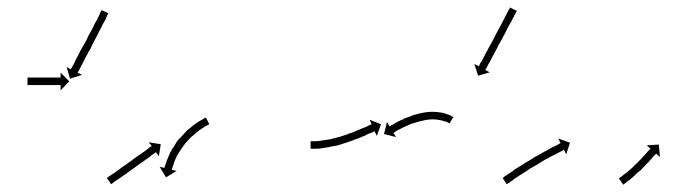

<svg xmlns="http://www.w3.org/2000/svg" viewBox="-20 -564 1845 510"><path d="M54 -358Q55 -358 55.5 -358Q56 -358 57 -358Q58 -358 59 -358Q60 -358 61 -358Q62 -358 63.5 -358Q65 -358 67 -358Q68 -358 70 -358Q72 -358 73 -358Q75 -358 77 -358Q79 -358 81 -358Q83 -358 85 -358Q87 -358 89 -358Q91 -358 93 -358Q95 -358 97 -358Q99 -358 101 -358Q103 -358 105 -358Q107 -358 109 -358Q111 -358 113 -358Q115 -358 116.5 -358Q118 -358 120 -358Q122 -358 123.5 -358Q125 -358 127 -358Q128 -358 129.5 -358Q131 -358 132 -358Q134 -358 135 -358Q136 -358 137 -358Q137 -358 138 -358Q139 -358 140 -358Q140 -358 140 -358Q140 -358 141 -358V-371L164 -348L141 -324V-338Q140 -338 140 -338Q140 -338 140 -338Q139 -338 138 -338Q137 -338 137 -338Q136 -338 135 -338Q134 -338 132 -338Q131 -338 129.5 -338Q128 -338 127 -338Q125 -338 123.5 -338Q122 -338 120 -338Q118 -338 116.5 -338Q115 -338 113 -338Q111 -338 109 -338Q107 -338 105 -338Q103 -338 101 -338Q99 -338 97 -338Q95 -338 93 -338Q91 -338 89 -338Q87 -338 85 -338Q83 -338 81 -338Q79 -338 77 -338Q75 -338 73 -338Q72 -338 70 -338Q68 -338 67 -338Q65 -338 63.5 -338Q62 -338 61 -338Q60 -338 59 -338Q58 -338 57 -338Q56 -338 55.5 -338Q55 -338 54 -338Q54 -338 53.5 -338Q53 -338 53 -338V-358Q53 -358 53.5 -358Q54 -358 54 -358ZM267 -527Q266 -525 264 -522V-521Q263 -518 261 -514V-513Q258 -509 255 -503Q252 -498 249 -491Q246 -485 242 -478Q239 -471 235 -464Q231 -457 227 -449Q224 -442 220 -434Q216 -428 212 -420Q208 -413 205 -407Q202 -401 199 -395Q196 -390 194 -385Q191 -381 190 -377Q188 -375 187 -372Q186 -371 186 -371L198 -365L166 -355L157 -386L168 -380Q169 -381 169 -382Q170 -384 172 -387Q174 -390 176 -394Q178 -399 181 -405Q184 -410 187 -416Q190 -422 194 -430Q198 -437 202 -444Q206 -451 210 -458Q213 -466 217 -473Q221 -480 225 -487Q228 -494 231 -500Q235 -507 238 -512Q240 -518 243 -522Q245 -527 246 -530Q248 -533 249 -535Q249 -536 250 -537L268 -529Q267 -528 267 -527Z M265 -92Q267 -93 269 -95Q272 -97 275 -99Q279 -102 283 -104Q287 -107 292 -111Q297 -114 302 -118Q307 -122 312 -125Q318 -129 323 -133Q329 -137 334 -141Q340 -145 345 -149Q350 -152 355 -156Q360 -159 364 -162Q368 -165 372 -168Q375 -170 377 -172Q378 -173 379 -173.5Q380 -174 381 -175Q382 -175 383 -176L375 -186L407 -181L402 -149L394 -160Q394 -159 393 -159Q391 -157 389 -156Q386 -154 383 -152Q380 -149 376 -146Q371 -143 367 -140Q362 -136 357 -133Q351 -129 346 -125Q341 -121 335 -117Q329 -113 324 -109Q319 -105 313 -101Q308 -98 303 -94Q298 -91 294 -88Q290 -85 286 -83Q283 -80 281 -79Q278 -77 277 -76Q276 -75 275 -75L264 -91Q265 -92 265 -92ZM534 -233Q534 -233 534 -233Q534 -233 534 -233Q534 -233 534 -233Q534 -233 534 -233Q532 -232 530 -231Q530 -231 530 -231Q530 -231 530 -231Q530 -231 530 -231Q530 -231 530 -231Q526 -229 523 -227Q523 -227 523 -227Q523 -227 523 -227Q523 -227 523 -227Q523 -227 523 -227Q519 -224 514 -221Q514 -221 514 -221Q514 -221 514 -221Q514 -221 514 -221Q514 -221 514 -221Q509 -218 504 -214Q504 -214 504 -214Q504 -214 504 -214Q504 -214 504 -214Q504 -214 504 -214Q499 -210 494 -205Q494 -205 494 -205Q494 -205 494 -205Q494 -205 494 -205Q494 -205 494 -205Q488 -201 483 -195Q483 -195 483 -195Q483 -195 483 -195Q483 -195 483 -195Q483 -195 483 -195Q478 -190 473 -184Q473 -184 473 -184Q473 -184 473 -184Q473 -184 473 -184Q473 -184 473 -184Q468 -178 464 -172Q464 -172 464 -172Q464 -172 464 -172Q464 -172 464 -172Q464 -172 464 -172Q460 -166 456 -160Q456 -160 456 -160Q456 -160 456 -160Q456 -160 456 -160Q456 -160 456 -160Q452 -154 449 -148Q449 -148 449 -148Q449 -148 449 -148Q449 -148 449 -148Q449 -148 449 -148Q446 -142 444 -136Q444 -136 444 -136.5Q444 -137 444 -137Q444 -137 444 -137Q444 -137 444 -137Q442 -132 441 -127Q441 -127 441 -127Q441 -127 441 -127Q441 -127 441 -127Q441 -127 441 -127Q439 -123 438 -119Q438 -119 438 -119Q438 -119 438 -119Q438 -119 438 -119Q438 -119 438 -119Q437 -117 437 -114Q437 -114 437 -114.5Q437 -115 437 -115Q437 -115 437 -115Q437 -115 437 -115Q437 -114 436 -113L449 -110L421 -93L404 -121L417 -118Q417 -119 417 -120Q417 -120 417 -120Q417 -120 417 -120Q417 -120 417 -120Q417 -120 417 -120Q418 -122 419 -125Q419 -125 419 -125Q419 -125 419 -125Q419 -125 419 -125Q419 -125 419 -125Q420 -129 422 -133Q422 -133 422 -133Q422 -133 422 -134Q422 -134 422 -134Q422 -134 422 -134Q423 -139 426 -144Q426 -144 426 -144Q426 -144 426 -144Q426 -144 426 -144Q426 -144 426 -144Q428 -150 431 -156Q431 -156 431 -156.5Q431 -157 431 -157Q431 -157 431 -157Q431 -157 431 -157Q435 -163 438 -170Q438 -170 438.5 -170Q439 -170 439 -170Q439 -170 439 -170Q439 -170 439 -170Q443 -177 447 -183Q447 -183 447 -183Q447 -183 447 -183Q447 -183 447 -183.5Q447 -184 447 -184Q452 -190 457 -197Q457 -197 457 -197Q457 -197 457 -197Q458 -197 458 -197Q458 -197 458 -197Q463 -203 469 -209Q469 -209 469 -209Q469 -209 469 -209Q469 -209 469 -209Q469 -209 469 -209Q474 -215 480 -220Q480 -220 480 -220Q480 -220 480 -220Q480 -220 480 -220Q480 -220 480 -220Q486 -225 492 -230Q492 -230 492 -230Q492 -230 492 -230Q492 -230 492 -230Q492 -230 492 -230Q498 -234 503 -238Q503 -238 503 -238Q503 -238 503 -238Q503 -238 503 -238Q503 -238 503 -238Q508 -241 513 -244Q513 -244 513 -244Q513 -244 513 -244Q513 -244 513 -244Q513 -244 513 -244Q517 -246 520 -248Q520 -248 520 -248Q520 -248 520 -248Q520 -248 520 -248Q520 -248 520 -248Q523 -250 525 -251Q525 -251 525 -251Q525 -251 525 -251Q526 -251 526 -251Q526 -251 526 -251Q526 -251 527 -252L536 -234Q535 -233 534 -233Z M807 -189Q807 -189 807 -189Q807 -189 807 -189Q807 -189 807 -189Q807 -189 807 -189Q809 -189 812 -189Q812 -189 812 -189Q812 -189 812 -189Q812 -189 812 -189Q812 -189 812 -189Q816 -189 820 -189Q820 -189 820 -189Q820 -189 820 -189Q820 -189 820 -189Q820 -189 820 -189Q825 -189 831 -190Q831 -190 831 -190Q831 -190 831 -190Q831 -190 831 -190Q831 -190 831 -190Q837 -191 843 -192Q843 -192 843 -192Q843 -192 843 -192Q843 -192 843 -192Q843 -192 843 -192Q850 -193 857 -194Q857 -194 857 -194Q857 -194 857 -194Q857 -194 857 -194Q857 -194 857 -194Q864 -196 872 -198Q872 -198 872 -198Q872 -198 872 -198Q872 -198 872 -198Q872 -198 872 -198Q879 -200 887 -202Q887 -202 887 -202Q887 -202 887 -202Q887 -202 887 -202Q887 -202 887 -202Q894 -204 902 -207Q902 -207 902 -207Q902 -207 902 -207Q902 -207 902 -207Q902 -207 902 -207Q909 -210 916 -212Q916 -212 916 -212Q916 -212 916 -212Q916 -212 916 -212Q916 -212 916 -212Q923 -215 930 -218Q930 -218 930 -218Q930 -218 930 -218Q930 -218 930 -218Q930 -218 930 -218Q936 -220 942 -223Q947 -225 952 -227Q957 -229 960 -231Q963 -232 965 -233Q966 -233 967 -234L962 -246L992 -234L981 -203L975 -215Q975 -215 974 -215Q971 -214 968 -212Q965 -211 960 -209Q955 -207 950 -204Q944 -202 938 -199Q938 -199 938 -199Q938 -199 938 -199Q938 -199 938 -199Q938 -199 938 -199Q931 -196 924 -194Q924 -194 924 -194Q924 -194 924 -194Q924 -194 924 -194Q924 -194 924 -194Q916 -191 909 -188Q909 -188 909 -188Q909 -188 908 -188Q908 -188 908 -188Q908 -188 908 -188Q901 -185 893 -183Q893 -183 893 -183Q893 -183 893 -183Q893 -183 893 -183Q893 -183 893 -183Q885 -180 877 -178Q877 -178 877 -178Q877 -178 877 -178Q877 -178 877 -178Q877 -178 877 -178Q869 -176 861 -175Q861 -175 861 -175Q861 -175 861 -175Q861 -175 861 -175Q861 -175 861 -175Q854 -173 846 -172Q846 -172 846 -172Q846 -172 846 -172Q846 -172 846 -172Q846 -172 846 -172Q839 -171 833 -170Q833 -170 833 -170Q833 -170 833 -170Q833 -170 833 -170Q833 -170 833 -170Q827 -169 822 -169Q822 -169 822 -169Q822 -169 821 -169Q821 -169 821 -169Q821 -169 821 -169Q817 -169 813 -169Q813 -169 813 -169Q813 -169 813 -169Q813 -169 813 -169Q813 -169 813 -169Q809 -169 807 -169Q807 -169 807 -169Q807 -169 807 -169Q807 -169 807 -169Q807 -169 807 -169Q806 -169 805 -169V-188Q806 -189 807 -189ZM1173 -237Q1173 -237 1173 -237Q1173 -237 1173 -237Q1173 -237 1173 -237Q1173 -237 1173 -237Q1171 -238 1169 -239Q1169 -239 1169 -239Q1169 -239 1169 -239Q1169 -239 1169 -239Q1169 -239 1169 -239Q1166 -240 1162 -242Q1162 -242 1162 -242Q1162 -242 1162 -242Q1162 -242 1162 -241.5Q1162 -241 1162 -241Q1158 -243 1153 -244Q1153 -244 1153 -244Q1153 -244 1153 -244Q1153 -244 1153.5 -244Q1154 -244 1154 -244Q1148 -245 1142 -246Q1142 -246 1142 -246Q1142 -246 1142 -246Q1142 -246 1142 -246Q1142 -246 1142 -246Q1136 -247 1129 -247Q1129 -247 1129 -247Q1129 -247 1129 -247Q1130 -247 1130 -247Q1130 -247 1130 -247Q1123 -247 1115 -246Q1115 -246 1115 -246Q1115 -246 1115 -246Q1116 -246 1116 -246Q1116 -246 1116 -246Q1108 -245 1101 -243Q1101 -243 1101 -243Q1101 -243 1101 -243Q1101 -243 1101 -243Q1101 -243 1101 -243Q1094 -242 1086 -239Q1086 -239 1086 -239Q1086 -239 1086 -239Q1086 -239 1086 -239Q1086 -239 1086 -239Q1079 -237 1072 -235Q1072 -235 1072 -235Q1072 -235 1072 -235Q1072 -235 1072 -235Q1072 -235 1072 -235Q1066 -232 1059 -229Q1059 -229 1059 -229Q1059 -229 1059 -229Q1059 -229 1059 -229Q1059 -229 1059 -229Q1053 -227 1048 -224Q1048 -224 1048 -224Q1048 -224 1048 -224Q1048 -224 1048 -224Q1048 -224 1048 -224Q1043 -221 1038 -219Q1038 -219 1038 -219Q1038 -219 1038 -219Q1038 -219 1038 -219Q1038 -219 1038 -219Q1035 -217 1031 -215Q1031 -215 1031 -215Q1031 -215 1031 -215Q1031 -215 1031 -215Q1031 -215 1031 -215Q1029 -213 1027 -212Q1026 -212 1025 -211L1032 -200L1000 -208L1008 -240L1015 -228Q1015 -229 1016 -229Q1018 -231 1021 -232Q1021 -232 1021 -232Q1021 -232 1021 -232Q1021 -232 1021 -232Q1021 -232 1021 -232Q1025 -234 1029 -236Q1029 -236 1029 -236Q1029 -236 1029 -236Q1029 -236 1029 -236.5Q1029 -237 1029 -237Q1034 -239 1039 -242Q1039 -242 1039 -242Q1039 -242 1039 -242Q1039 -242 1039 -242Q1039 -242 1039 -242Q1045 -245 1051 -247Q1051 -247 1051 -247.5Q1051 -248 1051 -248Q1051 -248 1051 -248Q1051 -248 1051 -248Q1058 -251 1065 -253Q1065 -253 1065 -253Q1065 -253 1065 -253Q1065 -253 1065 -253Q1065 -253 1065 -253Q1073 -256 1080 -259Q1080 -259 1080 -259Q1080 -259 1080 -259Q1080 -259 1080.5 -259Q1081 -259 1081 -259Q1088 -261 1096 -263Q1096 -263 1096.5 -263Q1097 -263 1097 -263Q1097 -263 1097 -263Q1097 -263 1097 -263Q1105 -265 1113 -266Q1113 -266 1113 -266Q1113 -266 1113 -266Q1113 -266 1113 -266Q1113 -266 1113 -266Q1121 -267 1129 -267Q1129 -267 1129 -267Q1129 -267 1129 -267Q1129 -267 1129 -267Q1129 -267 1129 -267Q1137 -267 1144 -266Q1144 -266 1144 -266Q1144 -266 1145 -266Q1145 -266 1145 -266Q1145 -266 1145 -266Q1152 -265 1158 -264Q1158 -264 1158 -264Q1158 -264 1158 -264Q1158 -264 1158 -264Q1158 -264 1158 -264Q1164 -262 1169 -260Q1169 -260 1169 -260Q1169 -260 1169 -260Q1169 -260 1169 -260Q1169 -260 1169 -260Q1174 -259 1177 -257Q1177 -257 1177 -257Q1177 -257 1177 -257Q1177 -257 1177 -257Q1177 -257 1177 -257Q1180 -255 1182 -254Q1182 -254 1182 -254Q1182 -254 1182 -254Q1183 -254 1183 -254Q1183 -254 1183 -254Q1183 -254 1184 -253L1174 -236Q1174 -236 1173 -237ZM1352 -533Q1351 -531 1349 -528Q1347 -525 1345 -520Q1342 -516 1340 -510Q1337 -505 1333 -498Q1330 -492 1326 -485Q1323 -478 1319 -471Q1315 -464 1311 -456Q1307 -449 1303 -442Q1300 -435 1296 -428Q1292 -421 1289 -415Q1286 -409 1283 -403Q1280 -398 1277 -393Q1275 -389 1273 -385Q1272 -383 1270 -380Q1270 -379 1269 -378L1281 -372L1250 -363L1240 -394L1252 -388Q1253 -389 1253 -390Q1254 -392 1255 -395Q1257 -398 1260 -402Q1262 -407 1265 -412Q1268 -418 1271 -424Q1275 -430 1278 -437Q1282 -444 1286 -451Q1290 -459 1294 -466Q1297 -473 1301 -480Q1305 -488 1309 -495Q1312 -501 1316 -508Q1319 -514 1322 -520Q1325 -525 1327 -530Q1329 -534 1331 -537Q1333 -540 1334 -542Q1334 -543 1335 -544L1353 -535Q1352 -534 1352 -533Z M1317 -92Q1319 -94 1321 -96Q1325 -98 1329 -101Q1333 -104 1338 -107Q1344 -111 1349 -115Q1356 -119 1362 -123Q1369 -127 1376 -132Q1383 -136 1390 -140Q1397 -145 1404 -149H1405Q1412 -153 1419 -157Q1425 -161 1432 -164Q1438 -168 1444 -171Q1449 -174 1454 -176Q1458 -178 1462 -180Q1465 -182 1467 -183Q1468 -183 1469 -184L1463 -196L1494 -185L1484 -154L1478 -166Q1477 -166 1476 -165Q1474 -164 1471 -162Q1467 -161 1463 -158Q1458 -156 1453 -153Q1447 -150 1441 -147Q1435 -143 1428 -140Q1422 -136 1415 -132Q1408 -127 1400 -123Q1393 -119 1386 -115Q1380 -110 1373 -106Q1366 -102 1360 -98Q1355 -94 1349 -91Q1344 -87 1340 -84Q1336 -82 1333 -79Q1330 -77 1328 -76Q1327 -75 1326 -75L1315 -91Q1316 -92 1317 -92Z M1625 -91Q1626 -92 1628 -93Q1630 -94 1632 -96Q1632 -96 1632 -96Q1632 -96 1632 -96Q1632 -96 1632 -96Q1632 -96 1632 -96Q1635 -98 1638 -101Q1638 -101 1638 -101Q1638 -101 1638 -101Q1638 -101 1638 -101Q1638 -101 1638 -101Q1641 -103 1645 -106Q1645 -106 1645 -106Q1645 -106 1645 -106Q1645 -106 1645 -106Q1645 -106 1645 -106Q1648 -109 1652 -112Q1652 -112 1652 -112Q1652 -112 1652 -112Q1652 -112 1652 -112Q1652 -112 1652 -112Q1656 -116 1660 -119Q1660 -119 1660 -119Q1660 -119 1660 -119Q1660 -119 1660 -119Q1660 -119 1660 -119Q1664 -123 1668 -127Q1668 -127 1668 -127Q1668 -127 1668 -127Q1668 -127 1668 -127Q1668 -127 1668 -127Q1672 -130 1675 -134Q1675 -134 1675 -134Q1675 -134 1675 -134Q1675 -134 1675 -134Q1675 -134 1675 -134Q1679 -138 1683 -142Q1683 -142 1683 -142Q1683 -142 1683 -142Q1683 -142 1683 -142Q1683 -142 1683 -142Q1686 -145 1689 -149Q1693 -152 1695 -155Q1698 -158 1700 -161Q1702 -163 1704 -165Q1706 -167 1707 -168Q1707 -169 1708 -169L1698 -178L1730 -180L1733 -147L1723 -156Q1722 -156 1722 -155Q1721 -154 1719 -152Q1717 -150 1715 -148Q1713 -145 1710 -142Q1707 -139 1704 -135Q1701 -132 1697 -128Q1697 -128 1697 -128Q1697 -128 1697 -128Q1697 -128 1697 -128Q1697 -128 1697 -128Q1693 -124 1690 -120Q1690 -120 1690 -120Q1690 -120 1690 -120Q1690 -120 1689.5 -120Q1689 -120 1689 -120Q1686 -116 1682 -112Q1682 -112 1682 -112Q1682 -112 1682 -112Q1682 -112 1682 -112Q1682 -112 1682 -112Q1677 -108 1673 -105Q1673 -105 1673 -105Q1673 -105 1673 -105Q1673 -105 1673 -105Q1673 -105 1673 -105Q1669 -101 1665 -97Q1665 -97 1665 -97Q1665 -97 1665 -97Q1665 -97 1665 -97Q1665 -97 1665 -97Q1661 -94 1658 -91Q1658 -91 1658 -91Q1658 -91 1658 -91Q1658 -91 1658 -91Q1658 -91 1658 -91Q1654 -88 1651 -85Q1651 -85 1651 -85Q1651 -85 1650 -85Q1650 -85 1650 -85Q1650 -85 1650 -85Q1647 -82 1644 -80Q1644 -80 1644 -80Q1644 -80 1644 -80Q1644 -80 1644 -80Q1644 -80 1644 -80Q1642 -78 1640 -77Q1638 -75 1637 -74Q1636 -74 1635 -74L1624 -90Q1624 -90 1625 -91Z"/></svg>

Font: FRB American Cursive Just Arrows
Style: Italic
Weight: 400
Italic angle: -25°
Version: Version 2.0;Modular Font Editor K font №1